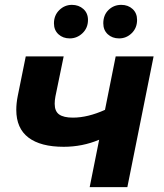

<svg xmlns="http://www.w3.org/2000/svg" viewBox="-20 -770 673 790"><path d="M612 -538 504 0H349L388 -195Q319 -166 242 -166Q147 -166 97 -204Q47 -242 47 -318Q47 -345 53 -375L86 -538H242L208 -373Q205 -357 205 -343Q205 -312 223.5 -299Q242 -286 280 -286Q341 -286 412 -318L456 -538ZM202 -674Q202 -707 224 -728.5Q246 -750 276 -750Q304 -750 323 -733Q342 -716 342 -688Q342 -655 319.5 -633.5Q297 -612 267 -612Q239 -612 220.5 -629Q202 -646 202 -674ZM405 -674Q405 -708 426.5 -729Q448 -750 479 -750Q507 -750 525.5 -733Q544 -716 544 -688Q544 -655 522 -633.5Q500 -612 470 -612Q442 -612 423.5 -629Q405 -646 405 -674Z"/></svg>

Font: Montserrat Alternates
Style: Bold Italic
Weight: 700
Italic angle: -11.3°
Designer: Julieta Ulanovsky
Foundry: Julieta Ulanovsky
Version: Version 7.200